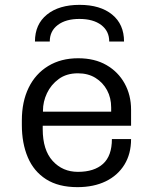

<svg xmlns="http://www.w3.org/2000/svg" viewBox="-20 -761 640 791"><path d="M299 10Q221 10 170 -22.5Q119 -55 94.5 -113Q70 -171 70 -246V-265Q70 -342 98 -399.5Q126 -457 178.5 -489Q231 -521 302 -521Q370 -521 418.5 -493Q467 -465 493.5 -417Q520 -369 520 -309V-243H156V-229Q156 -143 197 -98Q238 -53 301 -53Q368 -53 404.5 -86Q441 -119 441 -188H520Q520 -127 492.5 -82.5Q465 -38 415.5 -14Q366 10 299 10ZM157 -301H438V-318Q438 -358 421 -389.5Q404 -421 373.5 -440Q343 -459 301 -459Q254 -459 222 -435.5Q190 -412 173.5 -377Q157 -342 157 -305ZM124 -590Q124 -661 173.5 -701Q223 -741 308 -741Q393 -741 442 -701Q491 -661 491 -590H430Q430 -633 397 -658Q364 -683 307 -683Q251 -683 218 -658Q185 -633 185 -590Z"/></svg>

Font: Chivo Mono Medium Light
Style: Regular
Weight: 300
Monospace: yes
Version: Version 1.008